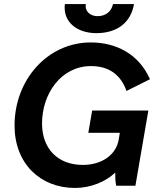

<svg xmlns="http://www.w3.org/2000/svg" viewBox="-20 -919 791 950"><path d="M351 11C428 11 502 -19 550 -65C550 -42 551 -17 555 0H650L714 -372H436L417 -262H573L567 -227C555 -155 486 -103 390 -103C265 -103 188 -184 188 -308C188 -456 283 -592 430 -592C522 -592 578 -547 606 -469L722 -527C666 -654 552 -709 429 -709C216 -709 52 -525 52 -298C52 -109 180 11 351 11ZM457 -755C560 -755 628 -808 643 -899H539C532 -862 502 -839 463 -839C426 -839 398 -864 405 -899H301C290 -814 357 -755 457 -755Z"/></svg>

Font: Fixel Display SemiBold
Style: Italic
Weight: 600
Italic angle: -10°
Designer: AlfaBravo + MacPaw
Foundry: Kyrylo Tkachov, Marchela Mozhyna, Serhii Makarenko, Maria Weinstein, Zakhar Kryvoshyya
Version: Version 1.210;Glyphs 3.2 (3217)